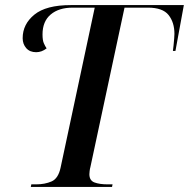

<svg xmlns="http://www.w3.org/2000/svg" viewBox="-20 -734 742 754"><path d="M101 0 103 -10H122Q156 -10 182.5 -21.5Q209 -33 218 -76L352 -704H265Q211 -704 179 -677Q147 -650 147 -599Q147 -576 152 -564.5Q157 -553 163 -544Q144 -529 122 -529Q97 -529 83 -545Q69 -561 69 -584Q69 -639 115 -676.5Q161 -714 258 -714H702L669 -534H659Q660 -541 661.5 -555Q663 -569 664 -582.5Q665 -596 665 -601Q665 -646 642 -675Q619 -704 561 -704H469L335 -78Q333 -71 332 -62.5Q331 -54 331 -50Q331 -25 351 -17.5Q371 -10 403 -10H422L420 0Z"/></svg>

Font: Noto Serif Display Medium
Style: Italic
Weight: 500
Italic angle: -12°
Designer: Monotype Design Team
Foundry: Monotype Imaging Inc.
Version: Version 2.009